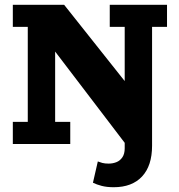

<svg xmlns="http://www.w3.org/2000/svg" viewBox="-20 -603 748 804"><path d="M456.1 181Q427.5 181 405.9 175.4Q384.3 169.7 369.2 162.2L389.6 73.1Q397.9 76.4 408.6 79.3Q419.4 82.1 434.6 82.1Q452.4 82.1 467.6 76Q482.9 69.9 492.5 55.6Q502.2 41.2 502.2 18.2V-69L516.4 13.7L210.9 -387.1V-92.6H274.2V0H33.7V-92.6H96.3V-490.4H33.7V-583H248.5L502.2 -263.5V-490.4H439.6V-583H679.4V-490.4H616.8V7.2Q616.8 91.1 574.9 136Q533 181 456.1 181Z"/></svg>

Font: Rokkitt SemiBold
Style: Regular
Weight: 600
Designer: Vernon Adams
Foundry: Vernon Adams
Version: Version 3.103